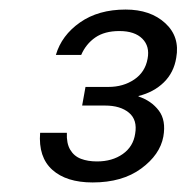

<svg xmlns="http://www.w3.org/2000/svg" viewBox="-20 -729 391 402"><path d="M174 -347Q119 -347 89.5 -373.5Q60 -400 64 -451H120Q119 -429 127 -415.5Q135 -402 149.5 -396.5Q164 -391 183 -391Q215 -391 237 -406.5Q259 -422 263 -449Q268 -478 250 -493Q232 -508 200 -508H152L159 -547H207Q238 -547 261 -562.5Q284 -578 289 -606Q294 -632 278 -648Q262 -664 230 -664Q199 -664 179.5 -650.5Q160 -637 150 -614H97Q109 -655 147.5 -682Q186 -709 243 -709Q295 -709 326 -680.5Q357 -652 349 -608Q344 -577 323 -556.5Q302 -536 270 -528V-527Q297 -518 312.5 -497.5Q328 -477 322 -443Q315 -405 275.5 -376Q236 -347 174 -347Z"/></svg>

Font: DM Sans 36pt Light
Style: Italic
Weight: 300
Italic angle: -10°
Designer: Colophon Foundry, Jonny Pinhorn
Foundry: Colophon Foundry
Version: Version 4.004;gftools[0.9.30]